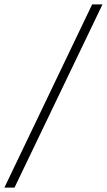

<svg xmlns="http://www.w3.org/2000/svg" viewBox="-48 -773 486 873"><path d="M-28 80 371 -753H418L18 80Z"/></svg>

Font: DM Sans 11pt ExtraLight
Style: Italic
Weight: 250
Italic angle: -10°
Version: Version 4.004;gftools[0.9.30]